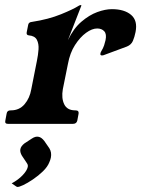

<svg xmlns="http://www.w3.org/2000/svg" viewBox="-47 -487 555 755"><path d="M-16 0Q-29 0 -26 -13L-21 -40Q-19 -53 -6 -53H-4Q29 -53 49.5 -77Q70 -101 76 -136L98 -247Q103 -271 104.5 -293Q106 -315 98 -330.5Q90 -346 66 -348Q56 -349 58 -360L64 -390Q66 -400 79 -401Q144 -411 193 -431Q242 -451 262 -464Q267 -467 270 -467H271Q273 -467 273 -465L220 -329Q242 -375 273 -401.5Q304 -428 335.5 -439.5Q367 -451 393 -451Q442 -451 468.5 -428.5Q495 -406 486 -361Q482 -341 475.5 -326Q469 -311 452 -304L363 -271Q360 -270 358.5 -269.5Q357 -269 354 -269Q346 -269 348 -277Q348 -279 349 -281Q350 -283 351 -285Q359 -298 362.5 -309Q366 -320 368 -329Q373 -353 363 -364Q353 -375 335 -375Q315 -375 291.5 -358Q268 -341 248 -310Q228 -279 220 -235L200 -136Q194 -101 205.5 -77Q217 -53 249 -53H250Q264 -53 262 -40L257 -13Q254 0 240 0ZM147 96Q157 112 153 133Q152 138 150.5 142Q149 146 147 151Q140 169 122 186.5Q104 204 82.5 218.5Q61 233 44 241Q27 249 21 248Q19 248 15 245Q11 242 -1 234Q25 220 42 202Q59 184 62 170Q64 162 59 155L39 125Q31 111 33 100Q35 88 49 77L78 58Q93 48 105 51Q116 53 127 67Z"/></svg>

Font: Young Serif Light
Style: Italic
Weight: 300
Italic angle: -10.979°
Designer: Bastien Sozeau
Foundry: NBR — Bastien Sozeau
Version: Version 5.001